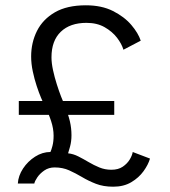

<svg xmlns="http://www.w3.org/2000/svg" viewBox="-20 -693 642 725"><path d="M146.1 -299.6Q142.7 -305.6 134.9 -324Q127.1 -342.4 118.5 -368.4Q109.9 -394.3 103.8 -423.3Q97.6 -452.4 97.6 -479.6Q97.6 -532.1 119.6 -576.1Q141.7 -620.1 187.4 -646.6Q233.1 -673 304.2 -673Q363.9 -673 406.6 -651.4Q449.4 -629.8 475.8 -598.9Q502.1 -568 511.4 -539.4L446.1 -505.2Q439.7 -527.2 421.8 -550.6Q403.8 -573.9 375.1 -590.3Q346.4 -606.7 306.5 -606.7Q244.5 -606.7 209.5 -573Q174.4 -539.2 174.4 -476.6Q174.4 -454.8 180.3 -427.7Q186.2 -400.6 194.6 -374.4Q202.9 -348.2 210.8 -328Q218.7 -307.7 222.5 -299.6Q238.1 -260.1 244 -234.5Q249.9 -209 249.9 -182.4Q249.9 -158.9 244.4 -139Q238.9 -119.1 237.1 -114.1Q257.1 -111.9 275.9 -102.3Q294.8 -92.7 314.4 -81.1Q334.1 -69.4 355.2 -60.7Q376.4 -52 400.5 -52Q426.6 -52 443.6 -63.6Q460.6 -75.2 470 -90.9Q479.3 -106.6 481.2 -119L546.4 -94.2Q539.9 -71.5 522.1 -46.7Q504.2 -21.9 475.7 -5Q447.1 12 407.4 12Q370.2 12 342.1 1Q313.9 -10 289.8 -24.4Q265.6 -38.8 241.1 -49.8Q216.6 -60.8 186.3 -60.8Q164 -60.8 147.2 -49.2Q130.5 -37.6 120.9 -23.3Q111.2 -9 109.6 0H47.3Q49.1 -29.2 67 -56.6Q85 -83.9 112.6 -101.5Q140.2 -119.1 170.4 -119.1Q173.8 -125.9 178.1 -142.2Q182.4 -158.6 182.4 -180.6Q182.4 -207.5 172.8 -236.4Q163.3 -265.4 146.1 -299.6ZM51 -311.7H411.4V-259.3H51Z"/></svg>

Font: League Spartan Extralight
Style: Regular
Weight: 200
Foundry: The League of Moveable Type
Version: Version 2.300; ttfautohint (v1.8.3)